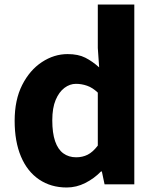

<svg xmlns="http://www.w3.org/2000/svg" viewBox="-20 -818 691 852"><path d="M276 14Q206 14 153.5 -21.5Q101 -57 73 -123.5Q45 -190 45 -282Q45 -375 78.5 -441Q112 -507 166 -542.5Q220 -578 280 -578Q327 -578 358.5 -562Q390 -546 420 -519L414 -605V-798H576V0H444L432 -57H428Q398 -26 358.5 -6Q319 14 276 14ZM318 -120Q346 -120 369 -131.5Q392 -143 414 -172V-407Q391 -429 366.5 -437.5Q342 -446 317 -446Q290 -446 266 -428Q242 -410 227 -374.5Q212 -339 212 -284Q212 -228 224.5 -191.5Q237 -155 261 -137.5Q285 -120 318 -120Z"/></svg>

Font: Noto Sans SC ExtraBold
Style: Regular
Weight: 800
Designer: Ryoko NISHIZUKA 西塚涼子 (kana, bopomofo & ideographs); Paul D. Hunt (Latin, Greek & Cyrillic); Sandoll Communications 산돌커뮤니
Foundry: Adobe
Version: Version 2.004-H2;hotconv 1.0.118;makeotfexe 2.5.65603